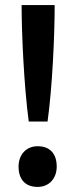

<svg xmlns="http://www.w3.org/2000/svg" viewBox="-20 -724 302 755"><path d="M93 -246H167C186 -382 195 -588 195 -704H65C65 -593 74 -390 93 -246ZM53 -69C53 -18 80 11 128 11C173 11 203 -22 203 -69C203 -120 176 -149 128 -149C83 -149 53 -116 53 -69Z"/></svg>

Font: Easer Grotesk Medium
Style: Regular
Weight: 500
Designer: Boardeaser, Bonnie Shaver-Troup, Thomas Jockin
Foundry: Lexend
Version: Version 1.001;Glyphs 3.1.2 (3151)